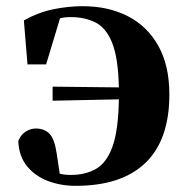

<svg xmlns="http://www.w3.org/2000/svg" viewBox="-20 -583 602 620"><path d="M149.9 -257.8V-303.2L363.8 -300.8Q361.8 -395.5 342.3 -444.3Q322.8 -493.2 288.3 -510.5Q253.9 -527.8 208 -527.8Q188.5 -527.8 173.8 -523.9L128.9 -375H68.8L57.1 -517.1Q104.5 -543.5 152.6 -553.2Q200.7 -563 247.1 -563Q329.6 -563 392.6 -530.8Q455.6 -498.5 491.2 -435.1Q526.9 -371.6 526.9 -277.8Q526.9 -131.8 450 -57.4Q373 17.1 224.1 17.1Q176.8 17.1 135.5 1.7Q94.2 -13.7 67.6 -45.9Q41 -78.1 39.1 -127.9Q47.4 -148.4 63.2 -158.2Q79.1 -168 95.2 -168Q123.5 -168 139.9 -151.1Q156.2 -134.3 163.1 -86.9L172.9 -22Q189 -18.1 208 -18.1Q255.9 -18.1 290.3 -37.8Q324.7 -57.6 343.5 -110.4Q362.3 -163.1 363.8 -262.2Z"/></svg>

Font: Source Han Serif TW Heavy
Style: Regular
Weight: 900
Designer: Ryoko NISHIZUKA Ë•øÂ°öÊ∂ºÂ≠ê (kana & ideographs); Frank Grie√ühammer (Latin, Greek & Cyrillic); Wenlong ZHANG Âº†ÊñáÈæô 
Foundry: Adobe
Version: Version 2.003;hotconv 1.1.1;makeotfexe 2.6.0